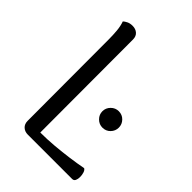

<svg xmlns="http://www.w3.org/2000/svg" viewBox="-206 -797 892 892"><g transform="rotate(45 240.0 -351.0)"><path d="M176 -658 177 -48Q222 -48 268 -52Q314 -56 358 -62Q402 -68 438 -75Q446 -71 450 -58.5Q454 -46 454 -32.5Q454 -19 449.5 -9.5Q445 0 434 0H143Q123 0 110 -12Q97 -24 97 -45L96 -577Q96 -607 93.5 -634.5Q91 -662 83 -684Q89 -690 101 -696Q113 -702 130 -702Q150 -702 163 -690.5Q176 -679 176 -658ZM365 -268Q343 -268 327 -284Q311 -300 311 -322Q311 -344 327 -360Q343 -376 365 -376Q388 -376 403.5 -360Q419 -344 419 -322Q419 -300 403.5 -284Q388 -268 365 -268Z"/></g></svg>

Font: Arima
Style: Regular
Weight: 400
Designer: Joana Correia and Natanael Gama
Foundry: NDISCOVER
Version: Version 1.101;gftools[0.9.23]